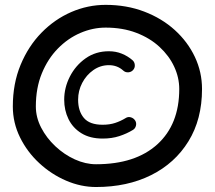

<svg xmlns="http://www.w3.org/2000/svg" viewBox="-20 -730 867 774"><path d="M516.6 -447.8Q509.3 -439.5 497.6 -438.5Q485.8 -437.5 477.1 -445.3Q453.1 -467.3 418.9 -467.3Q384.8 -467.3 356.4 -447.5Q328.1 -427.7 311.5 -396Q294.9 -364.3 294.9 -328.1Q294.9 -282.2 318.1 -254.6Q341.3 -227.1 393.6 -227.1Q421.9 -227.1 444.1 -234.4Q466.3 -241.7 486.3 -253.9Q496.1 -260.3 507.3 -257.1Q518.6 -253.9 524.9 -244.1Q530.8 -234.9 528.1 -223.4Q525.4 -211.9 515.6 -206.1Q490.7 -190.9 460.7 -181.2Q430.7 -171.4 393.6 -171.4Q342.8 -171.4 308.1 -192.9Q273.4 -214.4 256.1 -250Q238.8 -285.6 238.8 -328.1Q238.8 -376.5 261.7 -421.4Q284.7 -466.3 325.2 -494.9Q365.7 -523.4 418.9 -523.4Q446.8 -523.4 470.9 -513.7Q495.1 -503.9 514.2 -487.3Q522.5 -480 523.4 -468.3Q524.4 -456.5 516.6 -447.8ZM31.7 -300.8Q31.7 -393.1 63 -468.5Q94.2 -543.9 147.2 -598.1Q200.2 -652.3 267.1 -681.4Q334 -710.4 405.8 -710.4Q490.2 -710.4 561.3 -683.3Q632.3 -656.2 684.6 -608.9Q736.8 -561.5 765.6 -500.5Q794.4 -439.5 794.4 -371.1Q794.4 -249 739.7 -160.4Q685.1 -71.8 588.9 -23.9Q492.7 23.9 367.2 23.9Q306.2 23.9 246.6 -1.7Q187 -27.3 138.4 -72.3Q89.8 -117.2 60.8 -176Q31.7 -234.9 31.7 -300.8ZM124.5 -300.8Q124.5 -256.8 146 -215.3Q167.5 -173.8 203.1 -140.4Q238.8 -106.9 281.7 -87.4Q324.7 -67.9 367.2 -67.9Q525.9 -67.9 614.3 -148.2Q702.6 -228.5 702.6 -371.1Q702.6 -417.5 682.1 -461.4Q661.6 -505.4 623 -541Q584.5 -576.7 529.5 -597.7Q474.6 -618.7 405.8 -618.7Q354 -618.7 304 -597.2Q253.9 -575.7 213.4 -534.4Q172.9 -493.2 148.7 -434.3Q124.5 -375.5 124.5 -300.8Z"/></svg>

Font: Mikhak Medium
Style: Regular
Weight: 500
Designer: Amin Abedi
Version: Version 3.3